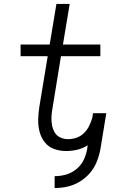

<svg xmlns="http://www.w3.org/2000/svg" viewBox="-20 -755 616 970"><path d="M256 195Q288 195 320 188Q352 181 381.5 163.5Q411 146 433.5 120Q456 94 468.5 63Q481 32 487 0L517 -183H450L446 -159Q440 -138 430 -118Q420 -98 403.5 -82Q387 -66 366 -59Q345 -52 324 -52Q303 -52 284.5 -60.5Q266 -69 256 -86.5Q246 -104 242.5 -124Q239 -144 240 -165Q241 -186 245 -207L288 -471H487V-530H298L332 -735H265L231 -530H84V-471H221L179 -217Q174 -185 173 -153Q172 -121 179.5 -91Q187 -61 205.5 -37Q224 -13 253 -2.5Q282 8 314 8Q342 8 370 1.5Q398 -5 423 -21L420 0Q415 28 402 54.5Q389 81 364.5 100.5Q340 120 312 127.5Q284 135 256 135Z"/></svg>

Font: Iosevka Sparkle Light Oblique
Style: Regular
Weight: 300
Italic angle: -9°
Designer: Belleve Invis
Foundry: Belleve Invis
Version: Version 4.5.0; ttfautohint (v1.8.3)